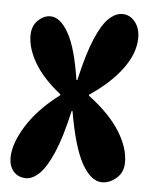

<svg xmlns="http://www.w3.org/2000/svg" viewBox="-53 -782 645 832"><g transform="rotate(5 269.5 -365.5)"><path d="M92 7Q57 7 37 -16Q17 -39 17 -75Q17 -137 66 -215.5Q115 -294 208 -364V-368Q131 -429 94 -491.5Q57 -554 57 -611Q57 -652 82 -676.5Q107 -701 136 -701Q179 -701 215 -637.5Q251 -574 272 -436H276Q302 -551 330 -617Q358 -683 387 -710.5Q416 -738 445 -738Q479 -738 501 -710.5Q523 -683 523 -641Q523 -575 473 -506.5Q423 -438 332 -377V-373Q425 -303 469 -232.5Q513 -162 513 -99Q513 -55 483.5 -29.5Q454 -4 421 -4Q372 -4 332.5 -75.5Q293 -147 267 -300H263Q237 -184 208 -117Q179 -50 149.5 -21.5Q120 7 92 7Z"/></g></svg>

Font: DynaPuff Condensed Medium
Style: Regular
Weight: 500
Width: 3
Designer: Toshi Omagari, Jennifer Daniel
Foundry: Google Fonts
Version: Version 2.000; ttfautohint (v1.8.4.7-5d5b)